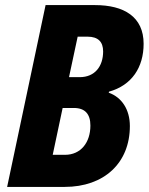

<svg xmlns="http://www.w3.org/2000/svg" viewBox="-20 -734 584 754"><path d="M8 0H234C389 0 490 -94 490 -239C490 -304 458 -352 407 -370L408 -374C498 -399 544 -470 544 -562C544 -668 467 -714 353 -714H159ZM251 -431 285 -590H324C365 -590 385 -570 385 -532C385 -474 353 -431 293 -431ZM187 -126 226 -310H270C314 -310 335 -286 335 -241C335 -175 298 -126 235 -126Z"/></svg>

Font: Noto Sans Display SemiCondensed Extra
Style: Italic
Weight: 800
Width: 4
Italic angle: -12°
Designer: Monotype Design Team
Foundry: Monotype Imaging Inc.
Version: Version 1.900